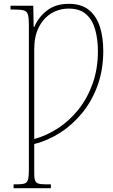

<svg xmlns="http://www.w3.org/2000/svg" viewBox="-20 -744 593 1004"><path d="M51 240V220H67Q95 220 108.5 215.5Q122 211 126.5 195Q131 179 131 145V-615Q131 -651 126 -667.5Q121 -684 106 -689Q91 -694 59 -694H35V-714H154L156 -604H160Q180 -653 225 -688.5Q270 -724 340 -724Q406 -724 445.5 -691.5Q485 -659 502.5 -603.5Q520 -548 520 -478Q520 -380 491 -299Q462 -218 411.5 -155.5Q361 -93 296 -51Q231 -9 159 9V144Q158 179 162 195Q166 211 179.5 215.5Q193 220 221 220H246V240ZM159 -17Q225 -35 285 -74.5Q345 -114 391.5 -173Q438 -232 465 -308.5Q492 -385 492 -476Q492 -538 478 -588.5Q464 -639 431 -669Q398 -699 340 -699Q289 -699 248 -674Q207 -649 183 -601.5Q159 -554 159 -488Z"/></svg>

Font: Noto Serif Condensed Thin
Style: Regular
Weight: 100
Width: 3
Designer: Monotype Design Team
Foundry: Monotype Imaging Inc.
Version: Version 2.013; ttfautohint (v1.8.4.7-5d5b)